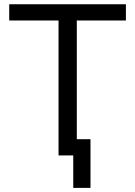

<svg xmlns="http://www.w3.org/2000/svg" viewBox="-20 -748 650 924"><path d="M24.4 -649.4V-727.5H585.9V-649.4H349.6V0H261.7V-649.4ZM332.5 156.2V0H296.4V-78.1H415.5V156.2Z"/></svg>

Font: Inter Display
Style: Regular
Weight: 400
Designer: Rasmus Andersson
Foundry: rsms
Version: Version 4.001;git-9221beed3